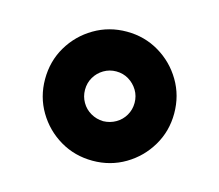

<svg xmlns="http://www.w3.org/2000/svg" viewBox="-63 -810 582 510"><g transform="rotate(15 228.5 -554.5)"><path d="M228.5 -377Q179.2 -377 138.9 -400.9Q98.6 -424.8 74.7 -465.1Q50.8 -505.4 50.8 -554.2Q50.8 -603.5 74.7 -643.8Q98.6 -684.1 139.2 -708Q179.7 -731.9 228.5 -731.9Q277.3 -731.9 317.6 -708Q357.9 -684.1 381.8 -643.8Q405.8 -603.5 405.8 -554.2Q405.8 -505.4 381.8 -465.1Q357.9 -424.8 317.6 -400.9Q277.3 -377 228.5 -377ZM228.5 -485.8Q247.6 -486.3 263.2 -495.4Q278.8 -504.4 287.8 -520Q296.9 -535.6 296.9 -554.2Q296.9 -573.2 287.6 -588.6Q278.3 -604 262.9 -613.3Q247.6 -622.6 228.5 -622.6Q210 -622.6 194.3 -613.3Q178.7 -604 169.7 -588.6Q160.6 -573.2 160.6 -554.2Q160.6 -535.6 169.7 -520Q178.7 -504.4 194.3 -495.4Q210 -486.3 228.5 -485.8Z"/></g></svg>

Font: Inter 18pt ExtraBold
Style: Regular
Weight: 800
Designer: Rasmus Andersson
Foundry: rsms
Version: Version 4.001;git-66647c0bb